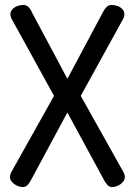

<svg xmlns="http://www.w3.org/2000/svg" viewBox="-20 -753 544 775"><path d="M72 2Q61 2 49 -3.5Q37 -9 28.5 -18.5Q20 -28 20 -39Q20 -47 25 -57L198 -366L29 -673Q22 -685 22 -695Q22 -707 30 -715.5Q38 -724 49.5 -728.5Q61 -733 74 -733Q87 -733 96 -723.5Q105 -714 110 -701L252 -435L394 -701Q400 -714 409 -723.5Q418 -733 431 -733Q443 -733 455 -728.5Q467 -724 474.5 -715.5Q482 -707 482 -695Q482 -685 475 -673L306 -366L479 -57Q484 -47 484 -39Q484 -28 476 -18.5Q468 -9 456 -3.5Q444 2 432 2Q421 2 413 -7Q405 -16 400 -26L252 -299L105 -26Q100 -16 92 -7Q84 2 72 2Z"/></svg>

Font: Dosis ExtraLight Medium
Style: Regular
Weight: 500
Version: Version 3.001; ttfautohint (v1.8.2)